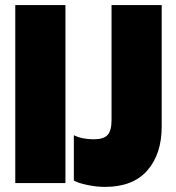

<svg xmlns="http://www.w3.org/2000/svg" viewBox="-20 -719 690 754"><path d="M40 -699H237V0H40ZM270 -10V-188Q302 -172 348 -172Q387 -172 402.5 -189Q418 -206 418 -246V-699H615V-222Q615 -114 558.5 -49.5Q502 15 392 15Q360 15 323.5 7.5Q287 0 270 -10Z"/></svg>

Font: Readiness ExtraBold
Style: Regular
Weight: 800
Designer: Katatrad Team
Foundry: CadsonDemak
Version: Version 1.00;January 16, 2020;FontCreator 12.0.0.2550 64-bit